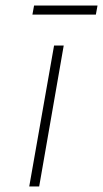

<svg xmlns="http://www.w3.org/2000/svg" viewBox="-20 -676 374 696"><path d="M86 0 176 -511H211L122 0ZM97.5 -623 103.5 -656H333.5L327.5 -623Z"/></svg>

Font: Overpass Thin
Style: Italic
Weight: 250
Italic angle: -10°
Designer: Delve Withrington, Dave Bailey, Thomas Jockin
Foundry: Delve Fonts LLC
Version: Version 4.000